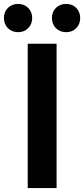

<svg xmlns="http://www.w3.org/2000/svg" viewBox="-51 -964 431 984"><path d="M91 0H239V-740H91ZM42 -799C84 -799 114 -830 114 -872C114 -913 84 -944 42 -944C-1 -944 -31 -913 -31 -872C-31 -830 -1 -799 42 -799ZM288 -799C331 -799 360 -830 360 -872C360 -913 331 -944 288 -944C245 -944 215 -913 215 -872C215 -830 245 -799 288 -799Z"/></svg>

Font: Source Han Sans SC Bold
Style: Regular
Weight: 700
Designer: Ryoko NISHIZUKA (kana & ideographs); Paul D. Hunt (Latin, Greek & Cyrillic); Wenlong ZHANG (bopomofo); Sandoll Communica
Foundry: Adobe Systems Incorporated
Version: Version 1.001;PS 1.001;hotconv 1.0.78;makeotf.lib2.5.61930